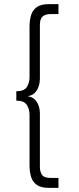

<svg xmlns="http://www.w3.org/2000/svg" viewBox="-20 -708 383 936"><path d="M59.5 -263Q97.5 -263 110.8 -283.8Q124 -304.5 124 -332V-577Q124 -611 132.2 -636Q140.5 -661 161.2 -674.5Q182 -688 219.5 -688H265V-639.5H227.5Q200 -639.5 187.2 -627Q174.5 -614.5 174.5 -586.5V-325.5Q174.5 -292 159.8 -268Q145 -244 115.5 -239Q145 -234 159.8 -210.5Q174.5 -187 174.5 -154.5V106.5Q174.5 128.5 184.5 144Q194.5 159.5 227.5 159.5H265V208H219.5Q182 208 161.2 194.5Q140.5 181 132.2 156Q124 131 124 97V-148Q124 -175.5 110.8 -196.5Q97.5 -217.5 59.5 -217.5Z"/></svg>

Font: League Spartan Thin Light
Style: Regular
Weight: 300
Version: Version 2.002